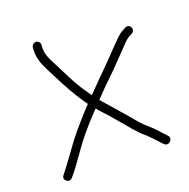

<svg xmlns="http://www.w3.org/2000/svg" viewBox="-112 -669 813 826"><g transform="rotate(-20 294.5 -256.0)"><path d="M116.4 -541 115.8 -531C114.7 -509.7 119.1 -486.9 125.6 -470C136.4 -441.3 147.7 -423.8 163.5 -391C186.3 -345 216.1 -290.9 246 -248C249.8 -243.3 253.2 -238.7 256.3 -234C220.1 -195.4 180.2 -151.3 146.7 -108C110.6 -59.8 86.5 -23.7 53.1 18C36 37.3 67 61.7 82.9 41C100.7 21.4 118.8 -3.3 136.5 -29L177.5 -86C209.4 -127.5 245.4 -167.5 280.7 -204C286.9 -196 293.5 -188.3 300.5 -181C318.8 -161.7 336.7 -141.3 354.3 -120C383.5 -86.8 412.4 -46.8 444.2 -22C463.3 -4.4 476.6 11.2 493.5 29L503.9 40C507.7 44 512.3 46 517.6 46C528.2 46 538.1 36.6 538.6 26C538.9 20.7 537.1 16.3 533.3 13L521.9 1C515 -6.3 507.8 -14.3 500.2 -23C479.1 -47.1 456.8 -61 432.7 -89C394.9 -134.7 348.3 -187 308.2 -233C341.3 -268.2 369.7 -296.2 407.4 -332C444.9 -369.7 470 -396.9 500.4 -428C508.9 -436.7 516.5 -442.7 523.4 -446L536.7 -453C559 -465.4 542.3 -499.6 519.5 -487L506.2 -480C495.9 -474.7 485.5 -466.7 474.9 -456C443 -425.7 418.6 -396.9 380.9 -360C342.9 -322.9 318.3 -296.8 284.8 -263C266.9 -288.7 249.2 -314.7 233.9 -342C212.8 -380.9 192.8 -423.7 175 -457C163.9 -478.7 153.2 -500.5 154.8 -531L155.4 -541C155.9 -551.6 147 -561 136.4 -561C125.8 -561 116.9 -551.6 116.4 -541Z"/></g></svg>

Font: Just Breathe
Style: Obl1
Weight: 400
Foundry: Cannot Into Space Fonts
Version: Version 0.72